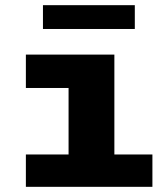

<svg xmlns="http://www.w3.org/2000/svg" viewBox="-20 -722 640 742"><path d="M245 0V-382H80V-511H422V0ZM80 0V-125H569V0ZM146 -610V-702H501V-610Z"/></svg>

Font: Chivo Mono ExtraBold
Style: Regular
Weight: 800
Monospace: yes
Designer: Hector Gatti
Foundry: Omnibus-Type
Version: Version 1.008